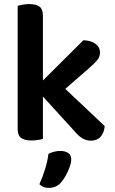

<svg xmlns="http://www.w3.org/2000/svg" viewBox="-20 -678 560 935"><path d="M189 -2Q181 1 166 3.5Q151 6 133 6Q99 6 82.5 -6.5Q66 -19 66 -51V-650Q74 -652 89 -655Q104 -658 122 -658Q157 -658 173 -645.5Q189 -633 189 -601V-286L386 -482Q423 -481 445 -464.5Q467 -448 467 -422Q467 -401 452.5 -384Q438 -367 409 -342L298 -245L490 -64Q487 -31 470 -12Q453 7 423 7Q400 7 381 -4.5Q362 -16 342 -40L189 -208ZM276 212Q264 225 249.5 231Q235 237 219 237Q189 237 172 219Q189 181 200.5 142.5Q212 104 216 71Q228 65 243 61Q258 57 273 57Q297 57 312 67Q327 77 327 98Q327 114 319 136Q311 158 299.5 178.5Q288 199 276 212Z"/></svg>

Font: Baloo Bhaijaan 2 SemiBold
Style: Regular
Weight: 600
Designer: Sanskriti Dholi, Noopur Datye and Ek Type
Foundry: Ek Type
Version: Version 1.700